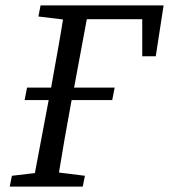

<svg xmlns="http://www.w3.org/2000/svg" viewBox="-20 -690 625 710"><path d="M122 -629 130 -670H585L556 -482H506V-619H301L254 -366H404L395 -320H245L243 -310Q219 -181 198 -52L294 -40L286 0H16L24 -40L109 -50L160 -320H71L80 -366H169Q180 -429 191.5 -492Q203 -555 213 -618Z"/></svg>

Font: Source Serif Pro
Style: Italic
Weight: 400
Italic angle: -12°
Designer: Frank Grießhammer
Foundry: Adobe Systems Incorporated
Version: Version 3.001;hotconv 1.0.111;makeotfexe 2.5.65597